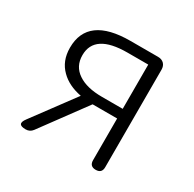

<svg xmlns="http://www.w3.org/2000/svg" viewBox="-123 -663 801 793"><g transform="rotate(30 277.0 -266.5)"><path d="M91 0Q45 0 73 -37L219 -234Q157 -246 121 -282Q81 -321 81 -384Q81 -533 284 -533H369H415Q433 -533 443.5 -522.5Q454 -512 454 -494V-29Q454 0 425 0Q396 0 396 -29V-228H280H279L123 -16Q111 0 91 0ZM297 -274H346H396V-485H297Q141 -485 141 -383Q141 -330 183 -302Q224 -274 297 -274Z"/></g></svg>

Font: GenSenRounded TW L
Style: Regular
Weight: 300
Version: Version 1.501;PS 1;hotconv 16.6.51;makeotf.lib2.5.65220